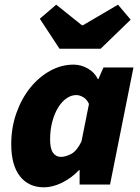

<svg xmlns="http://www.w3.org/2000/svg" viewBox="-20 -788 598 820"><path d="M168 12Q102 12 65 -35.5Q28 -83 28 -172Q28 -243 50 -305Q72 -367 109 -413Q146 -459 194 -485.5Q242 -512 294 -512Q326 -512 355 -495.5Q384 -479 398 -450H400L422 -500H550L450 0H320V-62H318Q285 -27 244.5 -7.5Q204 12 168 12ZM240 -118Q260 -118 284 -130.5Q308 -143 328 -184L360 -344Q351 -364 335.5 -373Q320 -382 306 -382Q284 -382 264 -368Q244 -354 228.5 -329Q213 -304 203.5 -269Q194 -234 194 -192Q194 -153 206.5 -135.5Q219 -118 240 -118ZM234 -580 150 -708 220 -768 330 -680H334L484 -768L538 -704L410 -580Z"/></svg>

Font: mr_Source Sans Pro
Style: Italic
Weight: 900
Italic angle: -11°
Designer: Paul D. Hunt
Foundry: Adobe Systems Incorporated
Version: Version 1.076;July 10, 2024;FontCreator 11.5.0.2430 64-bit